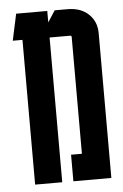

<svg xmlns="http://www.w3.org/2000/svg" viewBox="-47 -635 430 670"><g transform="rotate(-5 168.0 -300.0)"><path d="M49 0V-507H15L35 -600H144V-560L170 -600H215Q261 -600 288.5 -574Q316 -548 316 -507V0H183V-93H221V-502Q221 -507 216 -507H144V0Z"/></g></svg>

Font: Karantina
Style: Regular
Weight: 400
Designer: Rony Koch
Foundry: Rony Koch
Version: Version 1.000; ttfautohint (v1.8.3)